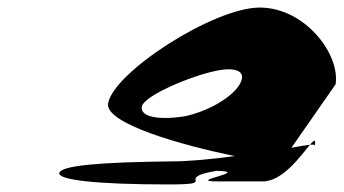

<svg xmlns="http://www.w3.org/2000/svg" viewBox="-20 -732 909 508"><path d="M137 -274C134 -256 234 -244 425 -244C567 -244 434 -260 553 -280C649 -278 466 -252 557 -252H675C729 -252 777 -322 800 -349C789 -348 772 -345 751 -341L868 -509C880 -590 786 -712 667 -712C545 -712 279 -540 266 -458C258 -405 460 -348 601 -319C541 -311 481 -305 435 -305C244 -303 140 -294 137 -274ZM355 -449C359 -479 489 -532 549 -544C607 -557 635 -542 613 -507C591 -472 527 -436 467 -424C401 -414 352 -422 355 -449ZM800 -349C809 -350 813 -349 813 -347C816 -365 811 -362 800 -349Z"/></svg>

Font: Ampere
Style: SuExtIta
Weight: 400
Version: Version 1